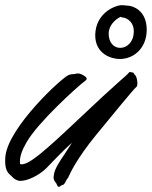

<svg xmlns="http://www.w3.org/2000/svg" viewBox="-83 -690 587 742"><path d="M248 -379C251 -381 252 -383 252 -386C252 -389 248 -394 241 -398C235 -401 228 -406 219 -406C216 -406 213 -406 210 -405C199 -402 195 -405 182 -400C155 -389 -49 -200 -62 -87C-63 -79 -63 -72 -63 -66C-63 -33 -52 -20 -39 -10C-31 0 -21 6 -12 8C-10 9 -7 9 -4 9C24 9 67 -12 95 -39C118 -62 160 -108 195 -138L165 -92C151 -71 127 -37 125 -13C125 -10 124 -8 124 -6C124 11 134 14 137 24C139 30 142 32 145 32C147 32 150 30 152 28C157 23 162 29 170 13C178 -4 177 4 182 -7C187 -18 212 -75 288 -168C357 -252 436 -349 445 -355C447 -357 448 -362 448 -368C448 -380 444 -395 440 -399C433 -404 436 -410 428 -410C424 -410 421 -412 419 -412C418 -412 416 -411 414 -408C409 -400 377 -378 218 -227C90 -106 31 -55 1 -55C-1 -55 -3 -55 -5 -56C-6 -59 -6 -62 -6 -66C-6 -85 1 -108 19 -139C65 -220 218 -355 228 -363ZM386 -670C356 -668 286 -636 285 -554C285 -482 346 -462 380 -462C436 -462 484 -506 484 -575C484 -654 425 -668 412 -668C405 -668 399 -670 386 -670ZM337 -560C337 -593 364 -616 383 -625C384 -625 385 -624 386 -624C389 -622 389 -622 395 -622C397 -622 434 -613 434 -569C434 -526 406 -505 382 -505C356 -505 337 -526 337 -560Z"/></svg>

Font: Oregano
Style: Italic
Weight: 400
Italic angle: -12°
Designer: Astigmatic (AOETI)
Foundry: Astigmatic (AOETI)
Version: Version 1.000